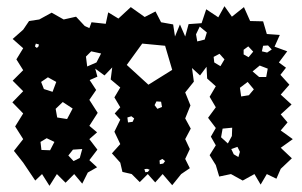

<svg xmlns="http://www.w3.org/2000/svg" viewBox="-20 -573 978 621"><path d="M55 -47 25 -85 55 -123 29 -164 55 -206 20 -242 55 -278 21 -312 55 -346 33 -381 55 -417 21 -447 55 -477 74 -505 107 -510 147 -532 186 -510 226 -519 254 -489 269 -482 276 -501 322 -496 330 -533 363 -513 403 -550 448 -518 483 -536 501 -501 540 -494 546 -455 562 -494 579 -455 590 -495 632 -498 647 -543 686 -517 706 -553 730 -519 769 -550 789 -505 831 -504 843 -463 885 -460 868 -422 909 -407 882 -371 905 -354 887 -331 916 -299 888 -267 923 -235 888 -203 910 -177 888 -151 927 -123 888 -95 924 -61 888 -27 874 5 843 -10 823 24 803 -10 765 11 727 -10 689 -2 678 -39 658 -71 678 -103 662 -131 678 -159 653 -192 678 -226 658 -260 678 -294 650 -319 648 -357 627 -329 601 -353 607 -309 579 -274 596 -232 579 -190 597 -157 579 -123 594 -91 579 -59 594 -29 566 -10 537 26 506 -10 482 17 458 -10 432 16 406 -10 376 -17 369 -47 342 -77 369 -107 350 -147 369 -186 351 -206 369 -226 350 -258 369 -290 338 -316 343 -355 318 -329 288 -351 295 -325 270 -314 291 -282 269 -250 296 -208 269 -166 294 -145 269 -123 295 -89 269 -55 294 -32 264 -15 246 21 220 -10 192 18 164 -10 140 28 116 -10 94 11ZM649 -468 626 -487 614 -462 618 -439 642 -445ZM514 -425 440 -432 390 -363 460 -299 537 -347ZM106 -429 96 -432 93 -423 99 -418 104 -422ZM847 -426 831 -425 827 -407 844 -403 859 -413ZM783 -423 768 -412V-397L784 -388L799 -406ZM307 -400 275 -407 258 -390 262 -358 292 -371ZM690 -399 671 -389 673 -371 693 -359 706 -381ZM846 -351 820 -361 797 -342 818 -324H841ZM135 -323 113 -308 122 -285 150 -276 162 -308ZM781 -308 756 -289 760 -261 785 -265 801 -284ZM501 -244 486 -245 480 -233 489 -221 504 -227ZM183 -243 160 -221 165 -193 197 -188 215 -222ZM405 -197 392 -193 394 -177 409 -179 414 -190ZM731 -160 700 -157 695 -129 717 -109 730 -133ZM156 -114 131 -126 111 -114 114 -88 142 -87ZM756 -82 748 -98 728 -91 736 -74 751 -65ZM246 -91 216 -89 201 -70 218 -52 238 -62ZM505 -59 496 -54 497 -42 508 -44 514 -52ZM464 -24 456 -27 447 -26 450 -16 458 -17Z"/></svg>

Font: Rubik Gemstones
Style: Regular
Weight: 400
Designer: Hubert and Fischer, NaN
Foundry: Hubert and Fischer, NaN
Version: Version 2.200